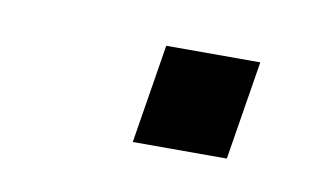

<svg xmlns="http://www.w3.org/2000/svg" viewBox="-30 -363 318 189"><g transform="rotate(10 129.0 -268.5)"><path d="M109 -219 125 -318H219L203 -219Z"/></g></svg>

Font: Sora Light
Style: Italic
Weight: 300
Designer: Jonathan Barnbrook, Juli√°n Moncada
Version: Version 1.000